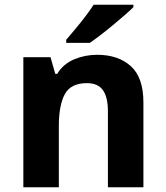

<svg xmlns="http://www.w3.org/2000/svg" viewBox="-20 -786 697 806"><path d="M388 -556Q476 -556 529 -508.5Q582 -461 582 -356V0H433V-319Q433 -378 412 -407.5Q391 -437 345 -437Q277 -437 252 -390.5Q227 -344 227 -257V0H78V-546H192L212 -476H220Q246 -518 291.5 -537Q337 -556 388 -556ZM540 -756Q526 -742 503 -722Q480 -702 453.5 -680Q427 -658 401.5 -638.5Q376 -619 357 -606H258V-619Q274 -638 295.5 -663.5Q317 -689 338 -716.5Q359 -744 373 -766H540Z"/></svg>

Font: Noto Sans Kannada
Style: Bold
Weight: 700
Designer: Jelle Bosma - Monotype Design Team
Foundry: Monotype Imaging Inc.
Version: Version 2.005; ttfautohint (v1.8.4.7-5d5b)